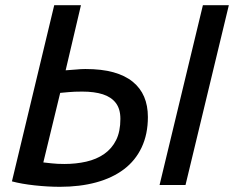

<svg xmlns="http://www.w3.org/2000/svg" viewBox="-20 -713 902 740"><path d="M211 7Q165 7 114 1.5Q63 -4 26 -14L189 -693H292L233 -442Q253 -443 272.5 -445Q292 -447 309 -447Q372 -447 417 -434.5Q462 -422 491.5 -398Q521 -374 535.5 -340Q550 -306 550 -262Q550 -196 526 -145Q502 -94 457.5 -60.5Q413 -27 350.5 -10Q288 7 211 7ZM228 -81Q273 -81 312.5 -90Q352 -99 381.5 -119.5Q411 -140 427.5 -173Q444 -206 444 -255Q444 -293 426.5 -316Q409 -339 376.5 -349.5Q344 -360 297 -360Q265 -360 245 -358Q225 -356 212 -355L147 -87Q157 -86 178.5 -83.5Q200 -81 228 -81ZM595 0 762 -693H862L695 0Z"/></svg>

Font: Ubuntu Sans Medium
Style: Italic
Weight: 500
Italic angle: -13.5°
Designer: Dalton Maag Ltd
Foundry: Dalton Maag Ltd
Version: Version 1.006